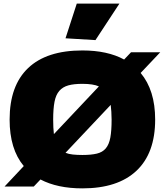

<svg xmlns="http://www.w3.org/2000/svg" viewBox="-20 -1028 908 1058"><path d="M111 -113Q33 -206 33 -369Q33 -556 135 -653Q237 -750 434 -750Q572 -750 664 -700L702 -740H863L755 -626Q835 -531 835 -369Q835 -184 732 -87Q629 10 434 10Q296 10 203 -39L166 0H5ZM434 -174Q482 -174 513.5 -181.5Q545 -189 563 -210.5Q581 -232 588 -270Q595 -308 595 -369Q595 -392 593.5 -412.5Q592 -433 590 -450L341 -186Q358 -179 381.5 -176.5Q405 -174 434 -174ZM273 -369Q273 -345 274 -325.5Q275 -306 277 -289L525 -552Q493 -566 434 -566Q387 -566 356.5 -557.5Q326 -549 307 -527.5Q288 -506 280.5 -467.5Q273 -429 273 -369ZM341 -817 403 -1008H638L506 -807Z"/></svg>

Font: Encode Sans Wide
Style: Black
Weight: 900
Designer: Pablo Impallari, Andres Torresi
Foundry: Pablo Impallari, Andres Torresi
Version: Version 1.000; ttfautohint (v1.00) -l 8 -r 50 -G 200 -x 14 -